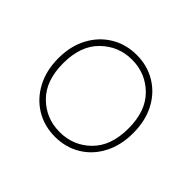

<svg xmlns="http://www.w3.org/2000/svg" viewBox="-97 -829 607 607"><g transform="rotate(45 206.0 -526.0)"><path d="M38 -526Q38 -581 60 -622Q82 -663 120 -686Q158 -709 206 -709Q254 -709 292 -686Q330 -663 351.5 -622Q373 -581 373 -526Q373 -472 351.5 -430.5Q330 -389 292 -366Q254 -343 206 -343Q158 -343 120 -366Q82 -389 60 -430.5Q38 -472 38 -526ZM352 -526Q352 -604 309.5 -646Q267 -688 206 -688Q146 -688 103 -646Q60 -604 60 -526Q60 -448 102.5 -406Q145 -364 206 -364Q267 -364 309.5 -406Q352 -448 352 -526Z"/></g></svg>

Font: Albert Sans Thin
Style: Regular
Weight: 250
Designer: Andreas Rasmussen
Foundry: a.Foundry
Version: Version 1.025